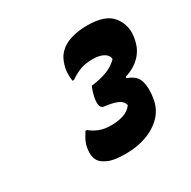

<svg xmlns="http://www.w3.org/2000/svg" viewBox="-111 -901 657 662"><g transform="rotate(-30 218.0 -570.0)"><path d="M434 -676Q428 -637 404 -612Q380 -587 342 -575L341 -570Q378 -557 385.5 -529Q393 -501 387 -465L386 -459Q377 -407 328.5 -376Q280 -345 208 -345Q164 -345 141.5 -355Q119 -365 111 -377Q104 -388 102.5 -402.5Q101 -417 106 -439Q109 -450 115 -461Q121 -472 128 -483H134Q150 -470 169 -462.5Q188 -455 216 -455Q242 -455 264 -462Q286 -469 299 -487Q295 -504 276.5 -512Q258 -520 224 -524Q213 -526 211 -540Q209 -554 214 -574Q216 -583 219 -592Q222 -601 225 -607Q261 -611 288 -621.5Q315 -632 333 -651Q332 -667 315.5 -676Q299 -685 274 -685Q246 -685 225.5 -678Q205 -671 182 -655H176Q174 -667 174 -682Q174 -697 177 -708Q182 -728 189.5 -741.5Q197 -755 213 -768Q228 -780 254.5 -787.5Q281 -795 315 -795Q386 -795 413.5 -761Q441 -727 435 -683Z"/></g></svg>

Font: Recursive Sn Csl St XBd
Style: Italic
Weight: 800
Italic angle: -15°
Version: Version 1.079;hotconv 1.0.112;makeotfexe 2.5.65598; ttfautoh